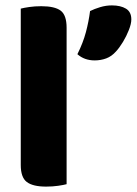

<svg xmlns="http://www.w3.org/2000/svg" viewBox="-20 -684 507 712"><path d="M57 -264H227V-1Q216 2 195.5 5Q175 8 151 8Q102 8 79.5 -9Q57 -26 57 -72ZM227 -175H57V-652Q68 -655 88.5 -658Q109 -661 133 -661Q183 -661 205 -644.5Q227 -628 227 -581ZM410 -493Q394 -475 374 -467.5Q354 -460 331 -460Q293 -460 267 -483Q288 -525 298.5 -564.5Q309 -604 314 -643Q330 -651 351.5 -657.5Q373 -664 395 -664Q427 -664 447 -652Q467 -640 467 -612Q467 -596 458 -573Q449 -550 436 -528.5Q423 -507 410 -493Z"/></svg>

Font: Baloo Tamma 2 ExtraBold
Style: Regular
Weight: 800
Designer: Divya Kowshik, Shuchita Grover and Ek Type
Foundry: Ek Type
Version: Version 1.700